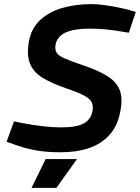

<svg xmlns="http://www.w3.org/2000/svg" viewBox="-20 -730 680 933"><path d="M274 10Q214 10 165.5 2.5Q117 -5 61 -24L12 -41L48 -140L88 -132Q141 -122 189 -116.5Q237 -111 275 -111Q355 -111 388.5 -131Q422 -151 429 -188Q434 -213 426.5 -231Q419 -249 390 -265Q361 -281 301 -301Q228 -326 184 -354Q140 -382 124.5 -424Q109 -466 121 -531Q133 -594 176 -633.5Q219 -673 283.5 -691.5Q348 -710 424 -710Q452 -710 485.5 -705.5Q519 -701 551.5 -694.5Q584 -688 609 -681L640 -672L606 -571L563 -578Q528 -584 489 -587.5Q450 -591 415 -591Q342 -591 300 -572.5Q258 -554 250 -513Q246 -489 255 -474Q264 -459 295.5 -445.5Q327 -432 388 -411Q460 -387 503.5 -359Q547 -331 562 -291.5Q577 -252 565 -190Q552 -119 512.5 -75Q473 -31 412.5 -10.5Q352 10 274 10ZM133 183 202 43H354L254 183Z"/></svg>

Font: REM Medium
Style: Italic
Weight: 500
Italic angle: -11°
Designer: Octavio Pardo
Foundry: Ashler Design
Version: Version 1.005;gftools[0.9.28]